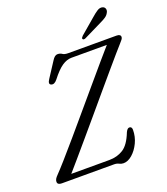

<svg xmlns="http://www.w3.org/2000/svg" viewBox="-159 -994 972 1118"><g transform="rotate(-20 326.5 -435.5)"><path d="M357.5 0H34.5Q8 0 8 -19Q8 -28.5 13.2 -37Q18.5 -45.5 27 -54Q49 -76.5 89.2 -122Q129.5 -167.5 180.5 -227.2Q231.5 -287 286.5 -351.8Q341.5 -416.5 393.8 -478.2Q446 -540 488.8 -589.8Q531.5 -639.5 556.5 -668H337Q308 -668 278.5 -648Q249 -628 211 -579Q191.5 -554.5 173 -562Q154.5 -569 174.5 -598L234 -689.5Q250 -715.5 267 -715.5Q284 -715.5 294.8 -707.5Q305.5 -699.5 329.5 -699.5H628Q653 -699.5 653 -682Q653 -675.5 647 -667.2Q641 -659 631 -648.5Q618 -634.5 589.2 -601Q560.5 -567.5 520.2 -520.5Q480 -473.5 433.8 -418.8Q387.5 -364 339.5 -307.2Q291.5 -250.5 246.8 -198Q202 -145.5 165.2 -102.5Q128.5 -59.5 105 -33H341Q389.5 -33 427.2 -56.5Q465 -80 492.5 -150.5Q502.5 -171.5 514.5 -171.5Q530.5 -171.5 530.5 -151.5Q530.5 -109 512.5 -71.5Q494.5 -34 467.5 -10.5Q440.5 13 413 13Q399 13 387 6.5Q375 0 357.5 0ZM536.5 -846Q558.5 -865.5 575.5 -876.2Q592.5 -887 608.5 -882Q621 -878 624 -866.2Q627 -854.5 619.5 -842.5Q612.5 -829 598.2 -819.8Q584 -810.5 563.5 -801L452.5 -746.5Q439.5 -741 435 -748.5Q432.5 -752.5 435.8 -757.2Q439 -762 443.5 -766.5Z"/></g></svg>

Font: Fraunces 9pt S050 Light
Style: Italic
Weight: 300
Italic angle: -16°
Version: Version 1.000; ttfautohint (v1.8.3)